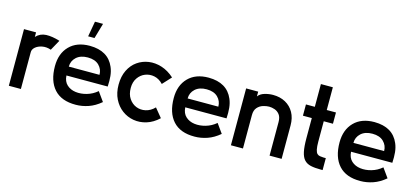

<svg xmlns="http://www.w3.org/2000/svg" viewBox="-60 -1169 3531 1631"><g transform="rotate(15 1705.5 -353.0)"><path d="M50 0V-498H156V-458Q193 -497 245.5 -499Q298 -501 366 -480L315 -388Q275 -402 238 -395Q201 -388 178 -368Q155 -348 156 -322V0Z M863 -211H500Q503 -159 534 -130.5Q565 -102 611.5 -96Q658 -90 708.5 -104.5Q759 -119 800 -154L858 -73Q806 -29 750.5 -10Q695 9 640 9Q514 10 449.5 -61.5Q385 -133 385 -263Q385 -374 449.5 -440Q514 -506 628 -506Q790 -505 843 -379Q858 -344 862 -303Q866 -262 863 -211ZM637 -406Q573 -406 536.5 -372.5Q500 -339 500 -289H770Q770 -338 735.5 -372Q701 -406 637 -406ZM592 -580H648L687 -715H616Z M1369 -68Q1318 -20 1260.5 -2.5Q1203 15 1147.5 5.5Q1092 -4 1047 -37.5Q1002 -71 975 -125Q948 -179 948 -251Q948 -324 974.5 -378Q1001 -432 1046 -463.5Q1091 -495 1146.5 -503Q1202 -511 1260.5 -492.5Q1319 -474 1371 -427L1301 -351Q1266 -388 1224 -396.5Q1182 -405 1143.5 -390Q1105 -375 1080 -339Q1055 -303 1055 -251Q1055 -195 1080 -158Q1105 -121 1143.5 -105.5Q1182 -90 1225.5 -99.5Q1269 -109 1305 -146Z M1908 -211H1545Q1548 -159 1579 -130.5Q1610 -102 1656.5 -96Q1703 -90 1753.5 -104.5Q1804 -119 1845 -154L1903 -73Q1851 -29 1795.5 -10Q1740 9 1685 9Q1559 10 1494.5 -61.5Q1430 -133 1430 -263Q1430 -374 1494.5 -440Q1559 -506 1673 -506Q1835 -505 1888 -379Q1903 -344 1907 -303Q1911 -262 1908 -211ZM1682 -406Q1618 -406 1581.5 -372.5Q1545 -339 1545 -289H1815Q1815 -338 1780.5 -372Q1746 -406 1682 -406Z M2449 0H2343V-294Q2343 -337 2325.5 -360Q2308 -383 2282.5 -392Q2257 -401 2232 -401Q2208 -401 2179 -392Q2150 -383 2129.5 -359.5Q2109 -336 2109 -294V0H2003V-500H2109V-458Q2128 -484 2165.5 -495Q2203 -506 2239 -506Q2301 -506 2348.5 -480Q2396 -454 2422.5 -406.5Q2449 -359 2449 -294Z M2607 -223V-401H2529V-500H2607V-700H2712V-500H2793V-401H2712V-223Q2712 -178 2717.5 -153Q2723 -128 2733.5 -118Q2744 -108 2758.5 -106Q2773 -104 2790 -103H2810V2H2793Q2740 2 2704.5 -6Q2669 -14 2647.5 -37.5Q2626 -61 2616.5 -105.5Q2607 -150 2607 -223Z M3366 -211H3003Q3006 -159 3037 -130.5Q3068 -102 3114.5 -96Q3161 -90 3211.5 -104.5Q3262 -119 3303 -154L3361 -73Q3309 -29 3253.5 -10Q3198 9 3143 9Q3017 10 2952.5 -61.5Q2888 -133 2888 -263Q2888 -374 2952.5 -440Q3017 -506 3131 -506Q3293 -505 3346 -379Q3361 -344 3365 -303Q3369 -262 3366 -211ZM3140 -406Q3076 -406 3039.5 -372.5Q3003 -339 3003 -289H3273Q3273 -338 3238.5 -372Q3204 -406 3140 -406Z"/></g></svg>

Font: Kulim Park SemiBold
Style: Regular
Weight: 600
Designer: Noponies / Dale Sattler
Foundry: Noponies
Version: Version 1.000; ttfautohint (v1.8.3)